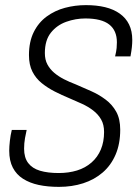

<svg xmlns="http://www.w3.org/2000/svg" viewBox="-20 -717 540 749"><path d="M210 12Q166 12 131 4.5Q96 -3 70 -19.5Q44 -36 30 -63Q16 -90 16 -129Q16 -145 18.5 -167.5Q21 -190 26 -210H84Q81 -198 77.5 -178Q74 -158 74 -137Q74 -102 90 -81Q106 -60 136 -51Q166 -42 209 -42Q248 -42 280.5 -52Q313 -62 337 -83Q361 -104 373.5 -134Q386 -164 386 -202Q386 -231 374.5 -251Q363 -271 343.5 -286Q324 -301 300 -312Q276 -323 250 -334Q221 -346 193.5 -360Q166 -374 143 -392.5Q120 -411 106.5 -437.5Q93 -464 93 -502Q93 -554 111.5 -591.5Q130 -629 162 -652.5Q194 -676 233.5 -686.5Q273 -697 315 -697Q357 -697 390 -689Q423 -681 447 -664Q471 -647 483.5 -621.5Q496 -596 496 -561Q496 -548 494.5 -533.5Q493 -519 489 -497H429Q434 -518 435 -530Q436 -542 436 -552Q436 -598 406 -621.5Q376 -645 313 -645Q275 -645 238.5 -632Q202 -619 178.5 -589.5Q155 -560 155 -510Q155 -484 165 -465.5Q175 -447 191.5 -433Q208 -419 229.5 -408Q251 -397 275 -388Q305 -375 335.5 -361.5Q366 -348 392 -328.5Q418 -309 433.5 -281Q449 -253 449 -211Q449 -156 431 -114Q413 -72 380.5 -44Q348 -16 304.5 -2Q261 12 210 12Z"/></svg>

Font: Archivo Condensed ExtraLight
Style: Italic
Weight: 250
Width: 3
Italic angle: -10°
Designer: Hector Gatti
Foundry: Omnibus-Type
Version: Version 2.001